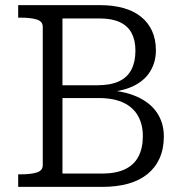

<svg xmlns="http://www.w3.org/2000/svg" viewBox="-20 -730 720 750"><path d="M369 -710Q422 -710 462.5 -698.5Q503 -687 531 -664.5Q559 -642 574 -609Q589 -576 589 -533Q589 -487 566 -450Q543 -413 497 -392Q451 -371 382 -369L420 -392V-355L384 -379Q461 -376 513.5 -353Q566 -330 593 -290Q620 -250 620 -197Q620 -149 603.5 -112Q587 -75 556 -50Q525 -25 481 -12.5Q437 0 379 0H51V-49H62Q99 -49 123 -56Q147 -63 147 -85V-625Q147 -647 123 -654Q99 -661 62 -661H51V-710ZM196 -397H361Q412 -397 445 -412.5Q478 -428 493.5 -458.5Q509 -489 509 -532Q509 -573 494 -601Q479 -629 448 -643.5Q417 -658 368 -658H224V-52H378Q432 -52 467.5 -68.5Q503 -85 520.5 -118Q538 -151 538 -198Q538 -244 519 -277.5Q500 -311 462 -329Q424 -347 365 -347H196Z"/></svg>

Font: Roboto Serif 20pt Light
Style: Regular
Weight: 300
Version: Version 1.008